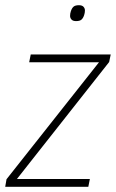

<svg xmlns="http://www.w3.org/2000/svg" viewBox="-26 -717 445 737"><path d="M-6 0 -1 -29 354 -478H86L92 -508H399L393 -479L39 -30H319L313 0ZM266 -636Q254 -636 248.5 -642Q243 -648 243 -656Q243 -665 246 -674Q250 -686 256.5 -691.5Q263 -697 277 -697Q289 -697 294.5 -691Q300 -685 300 -677Q300 -668 297 -659Q293 -647 286.5 -641.5Q280 -636 266 -636Z"/></svg>

Font: IBM Plex Sans Cond ExtLt
Style: Italic
Weight: 200
Width: 3
Italic angle: -11°
Designer: Mike Abbink, Paul van der Laan, Pieter van Rosmalen
Foundry: Bold Monday
Version: Version 1.3